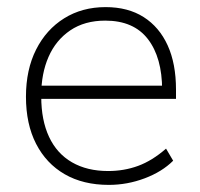

<svg xmlns="http://www.w3.org/2000/svg" viewBox="-20 -512 563 540"><path d="M286 8Q214 8 162 -22Q110 -52 81.5 -107.5Q53 -163 53 -240Q53 -316 81.5 -372.5Q110 -429 160.5 -460.5Q211 -492 277 -492Q340 -492 384 -464Q428 -436 451.5 -384.5Q475 -333 475 -260V-234H80V-271H453L436 -259Q436 -350 396 -402Q356 -454 276 -454Q218 -454 177.5 -426.5Q137 -399 116.5 -352Q96 -305 96 -245V-240Q96 -174 118 -127Q140 -80 182.5 -55.5Q225 -31 284 -31Q329 -31 368.5 -45.5Q408 -60 447 -94L467 -60Q436 -29 387 -10.5Q338 8 286 8Z"/></svg>

Font: Nunito Sans 12pt ExtraLight 12pt ExtraLight
Style: Regular
Weight: 250
Version: Version 3.101;gftools[0.9.27]